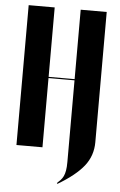

<svg xmlns="http://www.w3.org/2000/svg" viewBox="-59 -740 598 956"><g transform="rotate(5 240.0 -262.0)"><path d="M175 -699V-352H305V-699H435V-48Q435 20 394 71.5Q353 123 265 175L262 171Q272 162 280 153.5Q288 145 293.5 133.5Q299 122 302 105Q305 88 305 62V-346H175V0H45V-699Z"/></g></svg>

Font: Moniqa Black Display
Style: Regular
Weight: 900
Designer: Rajesh Rajput
Foundry: Rajesh Rajput
Version: Version 1.000